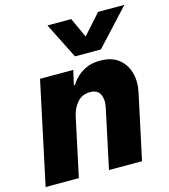

<svg xmlns="http://www.w3.org/2000/svg" viewBox="-115 -869 847 960"><g transform="rotate(-15 309.0 -389.0)"><path d="M313 -593 220 -778H343L390 -675L482 -778H618L447 -593ZM2 0 115 -530H287L270 -455H276Q276 -455 284 -467.5Q292 -480 310.5 -497Q329 -514 358 -527Q387 -540 429 -540Q487 -540 523 -512Q559 -484 572 -437.5Q585 -391 573 -336L501 0H330L395 -305Q404 -344 391 -372.5Q378 -401 339 -401Q297 -401 271.5 -371Q246 -341 238 -299L174 0Z"/></g></svg>

Font: Be Vietnam Pro ExtraBold
Style: Italic
Weight: 800
Italic angle: -12°
Designer: Lam Bao, Tony Le, Vietanh Nguyen
Foundry: Yellow Type Foundry
Version: Version 1.002; ttfautohint (v1.8.3)